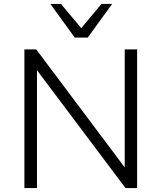

<svg xmlns="http://www.w3.org/2000/svg" viewBox="-20 -956 821 976"><path d="M104 0V-705H164L623 -93H614V-705H677V0H618L159 -611H168V0ZM360 -765 236 -936H290L393 -813L496 -936H550L426 -765Z"/></svg>

Font: Nunito Sans 9pt Light
Style: Regular
Weight: 300
Version: Version 3.101;gftools[0.9.27]